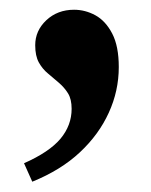

<svg xmlns="http://www.w3.org/2000/svg" viewBox="-20 -170 303 386"><path d="M44.9 195.3 28.3 158.2Q79.1 135.7 101.6 108.9Q124 82 124 48.8Q124 29.3 116.7 17.6Q109.4 5.9 98.6 -3.4Q87.9 -12.7 76.7 -22Q65.4 -31.2 58.1 -44.4Q50.8 -57.6 50.8 -79.1Q50.8 -108.4 73.2 -129.4Q95.7 -150.4 128.9 -150.4Q151.4 -150.4 171.9 -139.2Q192.4 -127.9 205.6 -102.5Q218.8 -77.1 218.8 -35.2Q218.8 12.7 198.7 56.6Q178.7 100.6 140.6 136.2Q102.5 171.9 44.9 195.3Z"/></svg>

Font: Crimson Pro ExtraLight SemiBold
Style: Regular
Weight: 600
Version: Version 1.002